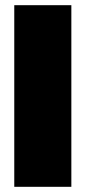

<svg xmlns="http://www.w3.org/2000/svg" viewBox="-20 -580 330 740"><path d="M35 140V-560H255V140Z"/></svg>

Font: Tektur SemiCondensed Black
Style: Regular
Weight: 900
Width: 4
Designer: Adam Jagosz
Foundry: Adam Jagosz
Version: Version 1.005;gftools[0.9.30]